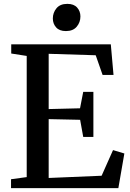

<svg xmlns="http://www.w3.org/2000/svg" viewBox="-20 -972 672 992"><path d="M118 -57V-683L38 -695.5V-743H552.5L566.5 -585H510L474.5 -686.5L231.5 -694V-408.5L393.5 -412.5L410 -497.5H462.5V-264.5H410L394 -353L231.5 -356.5V-52.5L505 -64L564 -196.5L622.5 -179L591.5 0H37V-46ZM320 -811.5Q287 -811.5 270 -830.5Q253 -849.5 253 -876.5Q253 -906.5 271.8 -929.2Q290.5 -952 327.5 -952H328.5Q361.5 -952 378.5 -933Q395.5 -914 395.5 -887Q395.5 -857 376.5 -834.2Q357.5 -811.5 321 -811.5Z"/></svg>

Font: Merriweather 36pt Medium
Style: Regular
Weight: 500
Version: Version 2.100